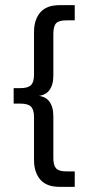

<svg xmlns="http://www.w3.org/2000/svg" viewBox="-20 -603 344 745"><path d="M33 -201V-261H59Q88 -261 100 -272.5Q112 -284 112 -314V-479Q112 -526 136 -554.5Q160 -583 211 -583H270V-524H237Q208 -524 197.5 -512.5Q187 -501 187 -471V-309Q187 -272 170 -251Q153 -230 116 -230V-232Q153 -232 170 -211Q187 -190 187 -152V10Q187 38 197.5 50Q208 62 237 62H270V122H211Q160 122 136 93.5Q112 65 112 18V-148Q112 -178 100 -189.5Q88 -201 59 -201Z"/></svg>

Font: Rokkitt
Style: Regular
Weight: 400
Designer: Vernon Adams
Foundry: Vernon Adams
Version: Version 3.103